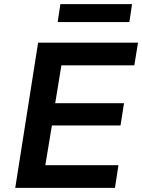

<svg xmlns="http://www.w3.org/2000/svg" viewBox="-20 -912 690 932"><path d="M54 0 165 -705H650L632 -595H278L248 -411H582L565 -303H232L200 -110H555L538 0ZM260 -805 273 -892H621L608 -805Z"/></svg>

Font: Nunito Sans 8pt
Style: Bold Italic
Weight: 700
Italic angle: -9°
Version: Version 3.101;gftools[0.9.27]